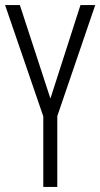

<svg xmlns="http://www.w3.org/2000/svg" viewBox="-20 -734 394 754"><path d="M178 -347 296 -714H354L205 -278V0H150V-277L0 -714H58Z"/></svg>

Font: Noto Sans Sinhala ExtraCondensed Light
Style: Regular
Weight: 300
Width: 2
Designer: Jelle Bosma - Monotype Design Team
Foundry: Monotype Imaging Inc.
Version: Version 2.006; ttfautohint (v1.8.4.7-5d5b)